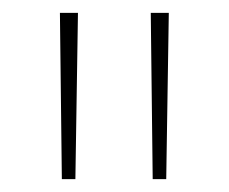

<svg xmlns="http://www.w3.org/2000/svg" viewBox="-20 -819 355 298"><path d="M101 -799H73L76 -541H97ZM242 -799H214L217 -541H238Z"/></svg>

Font: Noto Sans Sinhala SemiCondensed Thin
Style: Regular
Weight: 100
Width: 4
Designer: Jelle Bosma - Monotype Design Team
Foundry: Monotype Imaging Inc.
Version: Version 2.006